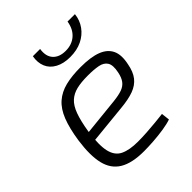

<svg xmlns="http://www.w3.org/2000/svg" viewBox="-202 -812 936 936"><g transform="rotate(-45 266.5 -343.5)"><path d="M313 -497Q383 -497 424.5 -481Q466 -465 482 -431.5Q498 -398 486 -343Q478 -299 457.5 -273Q437 -247 401.5 -234Q366 -221 311 -216L72 -192L78 -241L310 -265Q347 -269 369.5 -277Q392 -285 405 -302Q418 -319 424 -349Q433 -392 420.5 -412Q408 -432 379 -437.5Q350 -443 308 -443Q263 -443 231.5 -435.5Q200 -428 178 -408Q156 -388 142 -349.5Q128 -311 118 -249Q106 -164 116.5 -119.5Q127 -75 161.5 -58.5Q196 -42 254 -42Q282 -42 314 -44Q346 -46 376.5 -49Q407 -52 432 -55L437 -12Q415 -4 379.5 1.5Q344 7 307 9.5Q270 12 242 12Q160 12 114 -15.5Q68 -43 54 -101Q40 -159 53 -251Q64 -325 83 -373Q102 -421 133 -448Q164 -475 208 -486Q252 -497 313 -497ZM425 -699H476Q472 -661 450.5 -631Q429 -601 394 -584Q359 -567 312 -567Q267 -567 235.5 -584Q204 -601 191.5 -631Q179 -661 186 -699H236Q229 -654 251.5 -629Q274 -604 318 -604Q361 -604 389.5 -629Q418 -654 425 -699Z"/></g></svg>

Font: Exo 2 Light
Style: Italic
Weight: 300
Italic angle: -8°
Designer: Natanael Gama
Foundry: Natanael Gama
Version: Version 2.010